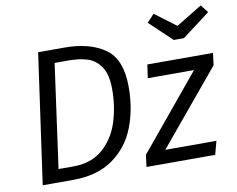

<svg xmlns="http://www.w3.org/2000/svg" viewBox="-83 -891 1238 1002"><g transform="rotate(-10 536.0 -390.5)"><path d="M596 -428Q596 -311 558.5 -214.5Q521 -118 438 -59Q355 0 226 0H65L162 -688H301Q435 -688 515.5 -631.5Q596 -575 596 -428ZM237 -618 161 -69H239Q335 -69 395.5 -121.5Q456 -174 482.5 -256Q509 -338 509 -430Q509 -508 482 -549Q455 -590 412.5 -604Q370 -618 312 -618ZM1052 -462 727 -71H998L979 0H615L623 -63L947 -455H702L712 -526H1060ZM1072 -740 924 -628H870L752 -740L790 -781L902 -697L1040 -781Z"/></g></svg>

Font: Fira Sans Book
Style: Italic
Weight: 350
Italic angle: -8°
Designer: bBox Type GmbH & Carrois Corporate GbR & Edenspiekermann AG
Foundry: bBox Type GmbH & Carrois Corporate GbR & Edenspiekermann AG
Version: Version 4.301